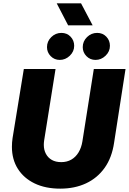

<svg xmlns="http://www.w3.org/2000/svg" viewBox="-20 -1111 768 1144"><path d="M339 13Q251 13 186.5 -18Q122 -49 86.5 -105Q51 -161 51 -236Q51 -250 52 -263Q53 -276 55 -289L122 -700H311L243 -274Q242 -267 241.5 -260.5Q241 -254 241 -248Q241 -218 253.5 -194.5Q266 -171 289 -158Q312 -145 345 -145Q379 -145 405 -160Q431 -175 448 -203Q465 -231 471 -269L539 -700H728L660 -262Q647 -172 603.5 -111Q560 -50 492.5 -18.5Q425 13 339 13ZM549 -754Q517 -754 495 -776.5Q473 -799 473 -830Q473 -865 498.5 -890Q524 -915 559 -915Q592 -915 613.5 -892.5Q635 -870 635 -838Q635 -804 609 -779Q583 -754 549 -754ZM336 -754Q304 -754 282 -776.5Q260 -799 260 -830Q260 -865 285.5 -890Q311 -915 346 -915Q379 -915 400.5 -892.5Q422 -870 422 -838Q422 -804 396 -779Q370 -754 336 -754ZM386 -960 318 -1091H463L532 -960Z"/></svg>

Font: MuseoModerno Thin ExtraBold
Style: Italic
Weight: 800
Italic angle: -9°
Version: Version 1.003